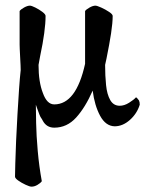

<svg xmlns="http://www.w3.org/2000/svg" viewBox="-20 -452 541 693"><path d="M93.8 221.7Q86.9 221.7 72.3 214.8Q57.6 208 45.9 199.7Q34.2 191.4 34.2 185.5Q34.2 172.9 35.2 138.2Q36.1 103.5 38.1 57.1Q40 10.7 43 -38.6Q45.9 -87.9 48.8 -130.9Q51.8 -173.8 54.7 -199.2Q54.7 -205.1 54.2 -216.8Q53.7 -228.5 52.7 -246.1Q51.8 -262.7 51.3 -274.4Q50.8 -286.1 50.8 -291V-412.1Q54.7 -418 66.9 -424.8Q79.1 -431.6 87.9 -431.6Q93.8 -431.6 107.4 -424.8Q121.1 -418 132.8 -409.2Q144.5 -400.4 144.5 -394.5Q144.5 -368.2 139.6 -332Q134.8 -295.9 125 -250L119.1 -217.8Q119.1 -156.2 134.8 -116.2Q149.4 -75.2 175.8 -75.2Q254.9 -75.2 287.1 -221.7V-412.1Q291 -418 303.2 -424.8Q315.4 -431.6 324.2 -431.6Q330.1 -431.6 345.2 -424.8Q360.4 -418 373.5 -409.2Q386.7 -400.4 386.7 -394.5Q386.7 -370.1 380.9 -331.5Q375 -293 364.3 -240.2L359.4 -217.8Q359.4 -178.7 362.8 -145Q366.2 -111.3 377.9 -90.8Q389.6 -70.3 412.1 -70.3Q428.7 -70.3 445.8 -81.1Q462.9 -91.8 470.7 -100.6Q473.6 -100.6 481.4 -89.8Q484.4 -84 484.4 -74.2Q474.6 -42 448.7 -19Q422.9 3.9 393.6 3.9Q361.3 2.9 341.3 -34.2Q321.3 -71.3 314.5 -125Q288.1 -64.5 254.9 -27.8Q221.7 8.8 175.8 8.8Q148.4 8.8 134.8 -15.6Q130.9 -23.4 128.4 -26.4Q126 -29.3 122.1 -39.1Q118.2 -49.8 113.8 -61.5Q109.4 -73.2 109.4 -74.2Q109.4 -52.7 110.4 -7.8Q111.3 37.1 116.2 92.8Q121.1 148.4 130.9 202.1Q126 209 115.2 215.3Q104.5 221.7 93.8 221.7Z"/></svg>

Font: Crimson Text SemiBold
Style: Regular
Weight: 600
Designer: Sebastian Kosch
Foundry: Sebastian Kosch
Version: Version 1.100; ttfautohint (v1.8.4)